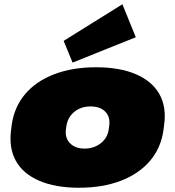

<svg xmlns="http://www.w3.org/2000/svg" viewBox="-20 -869 822 902"><path d="M351 13Q241 13 165 -19.5Q89 -52 55 -112.5Q21 -173 32 -258L35 -282Q47 -367 98.5 -427.5Q150 -488 235.5 -520.5Q321 -553 431 -553Q542 -553 618 -520.5Q694 -488 728.5 -427.5Q763 -367 751 -282L748 -258Q736 -173 684 -112.5Q632 -52 547 -19.5Q462 13 351 13ZM377 -171Q422 -171 454 -196.5Q486 -222 491 -263L493 -277Q499 -319 475 -344Q451 -369 405 -369Q375 -369 351 -357.5Q327 -346 311.5 -325.5Q296 -305 292 -277L290 -263Q284 -222 308.5 -196.5Q333 -171 377 -171ZM618 -694 321 -575 279 -677 555 -849Z"/></svg>

Font: Pathway Extreme 28pt Black
Style: Italic
Weight: 900
Italic angle: -8°
Designer: Eduardo Rodriguez Tunni
Foundry: Eduardo Rodriguez Tunni
Version: Version 1.001;gftools[0.9.26]